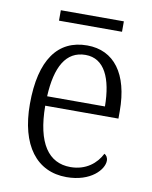

<svg xmlns="http://www.w3.org/2000/svg" viewBox="-79 -728 632 798"><g transform="rotate(10 237.5 -329.5)"><path d="M113 -625H379V-669H113ZM256 10C359 10 410 -49 410 -86C410 -100 403 -109 395 -113C374 -71 331 -34 265 -34C173 -34 119 -108 118 -267H427V-299C427 -456 360 -544 247 -544C124 -544 54 -451 54 -263C54 -89 130 10 256 10ZM363 -307H119C125 -431 164 -504 247 -504C327 -504 362 -425 363 -307Z"/></g></svg>

Font: Noto Serif Thai SemiCondensed Light
Style: Regular
Weight: 300
Width: 4
Designer: Monotype Design Team
Foundry: Monotype Imaging Inc.
Version: Version 2.002